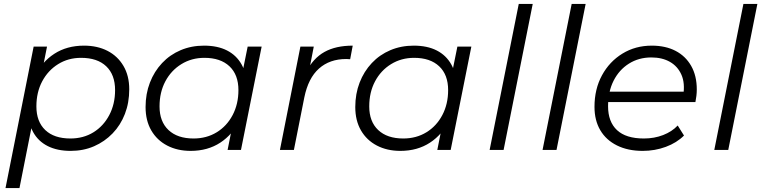

<svg xmlns="http://www.w3.org/2000/svg" viewBox="-20 -762 3873 976"><path d="M339 5Q271 5 222.5 -19.5Q174 -44 148.5 -90.5Q123 -137 122 -203Q122 -300 157 -373.5Q192 -447 256 -488.5Q320 -530 407 -530Q475 -530 526.5 -503.5Q578 -477 607.5 -427Q637 -377 637 -308Q637 -240 615 -183Q593 -126 552.5 -84Q512 -42 458 -18.5Q404 5 339 5ZM8 194 151 -525H219L189 -374L160 -269L149 -159L79 194ZM338 -58Q404 -58 455 -89.5Q506 -121 535.5 -177Q565 -233 565 -304Q565 -382 520 -425Q475 -468 392 -468Q327 -468 275.5 -436Q224 -404 194.5 -348.5Q165 -293 165 -221Q165 -144 210 -101Q255 -58 338 -58Z M949 5Q882 5 830 -22Q778 -49 749 -99Q720 -149 720 -218Q720 -285 742 -342Q764 -399 804 -441.5Q844 -484 898.5 -507Q953 -530 1017 -530Q1086 -530 1134 -505.5Q1182 -481 1208 -434.5Q1234 -388 1234 -322Q1234 -227 1199 -153Q1164 -79 1100 -37Q1036 5 949 5ZM964 -58Q1030 -58 1081.5 -89.5Q1133 -121 1162.5 -177Q1192 -233 1192 -304Q1192 -382 1146.5 -425Q1101 -468 1019 -468Q954 -468 902 -436Q850 -404 820.5 -348.5Q791 -293 791 -221Q791 -144 836.5 -101Q882 -58 964 -58ZM1137 0 1167 -151 1197 -257 1207 -367 1239 -525H1310L1205 0Z M1403 0 1507 -525H1575L1545 -370L1537 -397Q1572 -466 1629.5 -498Q1687 -530 1773 -530L1760 -461Q1755 -461 1750.5 -461.5Q1746 -462 1740 -462Q1656 -462 1601.5 -413.5Q1547 -365 1527 -267L1474 0Z M2015 5Q1948 5 1896 -22Q1844 -49 1815 -99Q1786 -149 1786 -218Q1786 -285 1808 -342Q1830 -399 1870 -441.5Q1910 -484 1964.5 -507Q2019 -530 2083 -530Q2152 -530 2200 -505.5Q2248 -481 2274 -434.5Q2300 -388 2300 -322Q2300 -227 2265 -153Q2230 -79 2166 -37Q2102 5 2015 5ZM2030 -58Q2096 -58 2147.5 -89.5Q2199 -121 2228.5 -177Q2258 -233 2258 -304Q2258 -382 2212.5 -425Q2167 -468 2085 -468Q2020 -468 1968 -436Q1916 -404 1886.5 -348.5Q1857 -293 1857 -221Q1857 -144 1902.5 -101Q1948 -58 2030 -58ZM2203 0 2233 -151 2263 -257 2273 -367 2305 -525H2376L2271 0Z M2469 0 2617 -742H2688L2540 0Z M2738 0 2886 -742H2957L2809 0Z M3247 5Q3172 5 3116.5 -22.5Q3061 -50 3031.5 -100Q3002 -150 3002 -219Q3002 -309 3040 -379Q3078 -449 3144 -489.5Q3210 -530 3293 -530Q3363 -530 3414 -503.5Q3465 -477 3493.5 -427Q3522 -377 3522 -307Q3522 -291 3520 -274.5Q3518 -258 3515 -243H3054L3063 -296H3482L3453 -276Q3463 -339 3444 -382Q3425 -425 3385.5 -447.5Q3346 -470 3291 -470Q3227 -470 3177 -438.5Q3127 -407 3099 -351.5Q3071 -296 3071 -222Q3071 -143 3116.5 -100.5Q3162 -58 3253 -58Q3306 -58 3351 -75.5Q3396 -93 3425 -124L3457 -73Q3420 -36 3364.5 -15.5Q3309 5 3247 5Z M3611 0 3759 -742H3830L3682 0Z"/></svg>

Font: MOST Montserrat
Style: Italic
Weight: 400
Italic angle: -11.3°
Designer: Julieta Ulanovsky
Foundry: Julieta Ulanovsky
Version: Version 8.000;March 11, 2024;FontCreator 15.0.0.2926 64-bit